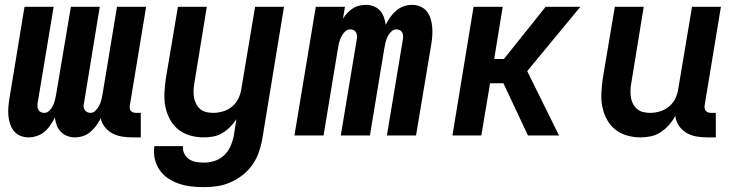

<svg xmlns="http://www.w3.org/2000/svg" viewBox="-20 -558 3040 791"><path d="M98 8Q80 8 64 1.5Q48 -5 37.5 -18Q27 -31 21.5 -47.5Q16 -64 14.5 -81.5Q13 -99 14.5 -117Q16 -135 19 -153L81 -530H201L135 -133Q134 -125 134.5 -118Q135 -111 138.5 -105Q142 -99 148.5 -96Q155 -93 162 -93Q175 -93 184.5 -103Q194 -113 199 -124.5Q204 -136 207 -148Q210 -160 212 -173L272 -530H391L326 -133Q324 -125 324.5 -118Q325 -111 329 -105Q333 -99 339.5 -96Q346 -93 353 -93Q365 -93 374.5 -103Q384 -113 389.5 -124.5Q395 -136 398 -148Q401 -160 403 -173L462 -530H582L515 -124Q514 -118 514.5 -112Q515 -106 519 -101.5Q523 -97 529 -95Q535 -93 541 -93H560V8H524Q503 8 482 4.5Q461 1 443 -8.5Q425 -18 412 -34.5Q399 -51 395 -71Q387 -55 376.5 -40.5Q366 -26 352.5 -14.5Q339 -3 322 2.5Q305 8 289 8Q272 8 256.5 2Q241 -4 230 -15.5Q219 -27 213.5 -42.5Q208 -58 206 -74Q198 -58 188 -43Q178 -28 164 -16Q150 -4 132.5 2Q115 8 98 8Z M820 213Q793 213 767 210Q741 207 716.5 198.5Q692 190 671.5 176Q651 162 637 141.5Q623 121 617.5 95.5Q612 70 616 44H734Q732 60 739 74.5Q746 89 758.5 97.5Q771 106 787 109Q803 112 820 112Q842 112 864 105Q886 98 903 82Q920 66 929.5 44.5Q939 23 943 2L954 -67Q943 -50 928 -35Q913 -20 895.5 -9.5Q878 1 858 4.5Q838 8 819 8Q790 8 762.5 0Q735 -8 714 -25Q693 -42 680 -66.5Q667 -91 661.5 -118Q656 -145 657.5 -174.5Q659 -204 663 -233L713 -530H832L781 -217Q778 -202 777.5 -187Q777 -172 779 -158Q781 -144 787.5 -131Q794 -118 804.5 -109Q815 -100 829 -96.5Q843 -93 858 -93Q878 -93 898.5 -99Q919 -105 935.5 -118.5Q952 -132 961.5 -151Q971 -170 974 -190L1031 -530H1150L1060 18Q1055 45 1045.5 71.5Q1036 98 1019 122Q1002 146 978.5 164Q955 182 928.5 193.5Q902 205 874.5 209Q847 213 820 213Z M1193 0 1281 -530H1401L1393 -481Q1401 -494 1411 -504.5Q1421 -515 1433 -523Q1445 -531 1459 -534.5Q1473 -538 1487 -538Q1504 -538 1519.5 -532Q1535 -526 1545.5 -514.5Q1556 -503 1561.5 -487.5Q1567 -472 1569 -456Q1577 -472 1587.5 -487Q1598 -502 1612 -514Q1626 -526 1643 -532Q1660 -538 1677 -538Q1695 -538 1711 -531.5Q1727 -525 1737.5 -512Q1748 -499 1753.5 -482.5Q1759 -466 1760.5 -448.5Q1762 -431 1761 -413Q1760 -395 1757 -377L1694 0H1574L1640 -397Q1641 -405 1640.5 -412Q1640 -419 1636.5 -425Q1633 -431 1626.5 -434Q1620 -437 1613 -437Q1601 -437 1591 -427Q1581 -417 1576 -405.5Q1571 -394 1568 -382Q1565 -370 1563 -357L1504 0H1384L1450 -397Q1451 -405 1450.5 -412Q1450 -419 1446.5 -425Q1443 -431 1436.5 -434Q1430 -437 1422 -437Q1410 -437 1400.5 -427Q1391 -417 1385.5 -405.5Q1380 -394 1377 -382Q1374 -370 1372 -357L1313 0Z M1844 0 1931 -530H2051L2016 -315H2056L2228 -530H2371L2152 -265L2283 0H2155L2054 -215H1999L1963 0Z M2619 8Q2590 8 2562.5 0Q2535 -8 2514 -25Q2493 -42 2480 -66.5Q2467 -91 2461.5 -118Q2456 -145 2457.5 -174.5Q2459 -204 2463 -233L2513 -530H2632L2581 -217Q2578 -202 2577.5 -187Q2577 -172 2579 -158Q2581 -144 2587.5 -131Q2594 -118 2604.5 -109Q2615 -100 2629 -96.5Q2643 -93 2658 -93Q2678 -93 2698.5 -99Q2719 -105 2735.5 -118.5Q2752 -132 2761.5 -151Q2771 -170 2774 -190L2831 -530H2950L2883 -124Q2882 -118 2883 -112Q2884 -106 2887.5 -101.5Q2891 -97 2897 -95Q2903 -93 2910 -93H2929V8H2893Q2870 8 2848 4Q2826 0 2807.5 -11Q2789 -22 2777 -40Q2765 -58 2762 -80Q2751 -60 2736 -43Q2721 -26 2702 -13.5Q2683 -1 2661.5 3.5Q2640 8 2619 8Z"/></svg>

Font: Iosevka Curly Extended
Style: Bold Italic
Weight: 700
Width: 7
Italic angle: -9°
Monospace: yes
Designer: Belleve Invis
Foundry: Belleve Invis
Version: Version 11.1.0; ttfautohint (v1.8.3)